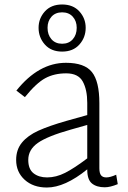

<svg xmlns="http://www.w3.org/2000/svg" viewBox="-20 -820 570 856"><path d="M52 0ZM505 1Q471 15 447 15Q411 15 390 -2Q369 -19 369 -63V-65Q269 16 189 16Q128 16 90 -18.5Q52 -53 52 -107Q52 -153 78 -184.5Q104 -216 151.5 -237.5Q199 -259 276 -281L369 -307V-361Q369 -420 349 -456.5Q329 -493 275 -493Q222 -493 182 -471.5Q142 -450 91 -387L53 -416Q152 -540 274 -540Q357 -540 390 -498.5Q423 -457 423 -360V-70Q423 -48 430.5 -38.5Q438 -29 454 -29Q471 -29 498 -41ZM369 -114V-263L295 -242Q192 -213 149 -183Q106 -153 106 -107Q106 -66 129.5 -47.5Q153 -29 190 -29Q230 -29 270.5 -49.5Q311 -70 369 -114ZM152 -696Q152 -738 180 -769Q208 -800 257 -800Q306 -800 334 -769Q362 -738 362 -696Q362 -653 334 -621.5Q306 -590 257 -590Q208 -590 180 -621.5Q152 -653 152 -696ZM322 -696Q322 -726 304.5 -745.5Q287 -765 257 -765Q227 -765 209.5 -745.5Q192 -726 192 -696Q192 -665 209.5 -645Q227 -625 257 -625Q287 -625 304.5 -645Q322 -665 322 -696Z"/></svg>

Font: Martel Sans ExtraLight
Style: Regular
Weight: 275
Designer: Dan Reynolds and Mathieu Réguer
Foundry: Dan Reynolds and Mathieu Réguer
Version: Version 1.002; ttfautohint (v1.1) -l 5 -r 5 -G 72 -x 0 -D la